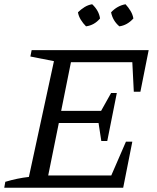

<svg xmlns="http://www.w3.org/2000/svg" viewBox="-31 -884 738 904"><path d="M-11 0 -6 -28Q51 -45 105 -51L223 -596L112 -618L118 -648H669L630 -452H599L592 -591H303L257 -362H445L492 -446H519L474 -220H446L433 -305H246L196 -58H493L562 -217H592L549 0ZM403 -864Q435 -834 440 -797Q413 -765 374 -760Q360 -774 349.5 -791Q339 -808 336 -826Q350 -840 367 -850.5Q384 -861 403 -864ZM560 -864Q574 -849 584 -832Q594 -815 597 -797Q568 -765 531 -760Q500 -786 492 -826Q521 -857 560 -864Z"/></svg>

Font: Piazzolla SC
Style: Italic
Weight: 400
Italic angle: -11.3°
Designer: Juan Pablo del Peral
Foundry: Huerta Tipografica
Version: Version 1.330